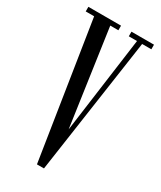

<svg xmlns="http://www.w3.org/2000/svg" viewBox="-180 -764 696 830"><g transform="rotate(30 168.0 -349.5)"><path d="M153 1 47 -677H5V-700H168V-677H127.5L196 -198.5L261 -677H220V-700H332.5V-677H286.5L188 1Z"/></g></svg>

Font: Imbue 50pt
Style: Regular
Weight: 400
Designer: Tyler Finck
Foundry: Etcetera Type Company
Version: Version 1.102; ttfautohint (v1.8.3)